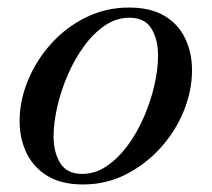

<svg xmlns="http://www.w3.org/2000/svg" viewBox="-20 -475 561 509"><path d="M200 14Q143 14 106 -8.5Q69 -31 50.5 -69Q32 -107 32 -154Q32 -208 54 -261.5Q76 -315 115.5 -359Q155 -403 208 -429Q261 -455 322 -455Q379 -455 416 -433Q453 -411 471 -373Q489 -335 489 -289Q489 -235 467.5 -181.5Q446 -128 406.5 -84Q367 -40 314.5 -13Q262 14 200 14ZM198 -14Q233 -14 263.5 -35Q294 -56 319 -90Q344 -124 362 -166Q380 -208 389.5 -250Q399 -292 399 -328Q399 -370 381.5 -399Q364 -428 323 -428Q288 -428 257.5 -407Q227 -386 202 -351.5Q177 -317 159 -275Q141 -233 131.5 -190.5Q122 -148 122 -113Q122 -72 139.5 -43Q157 -14 198 -14Z"/></svg>

Font: Baskervville Medium
Style: Italic
Weight: 500
Italic angle: -18°
Version: Version 1.100